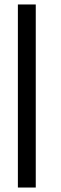

<svg xmlns="http://www.w3.org/2000/svg" viewBox="-20 -819 275 859"><path d="M60 -759V-799H140V-759V-20V20H60V-20Z"/></svg>

Font: Nordica Plus
Style: NordicaClassicLight
Weight: 300
Version: Version 1.01